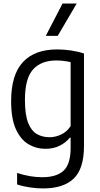

<svg xmlns="http://www.w3.org/2000/svg" viewBox="-20 -828 562 1078"><path d="M221.5 230Q187 230 147.8 224.2Q108.5 218.5 76 207.5V143Q114 155.5 149 161.2Q184 167 217 167Q297 167 336.8 130.5Q376.5 94 376.5 2.5V-55H372Q351 -28.5 316.2 -10.5Q281.5 7.5 235.5 7.5Q184 7.5 140.2 -18Q96.5 -43.5 69.5 -102Q42.5 -160.5 42.5 -260.5Q42.5 -408 108.5 -479.2Q174.5 -550.5 301 -550.5Q339 -550.5 379.5 -544.5Q420 -538.5 451.5 -527.5V-8Q451.5 120 393.5 175Q335.5 230 221.5 230ZM258 -57.5Q291.5 -57.5 323.8 -73Q356 -88.5 376.5 -120V-479Q361 -483 339.2 -485.8Q317.5 -488.5 296 -488.5Q211 -488.5 165.5 -438Q120 -387.5 120 -267.5Q120 -184 138 -138.5Q156 -93 187.2 -75.2Q218.5 -57.5 258 -57.5ZM237 -626.5 331 -808H410.5L304 -626.5Z"/></svg>

Font: Encode Sans Semi Condensed
Style: Regular
Weight: 400
Width: 4
Designer: Multiple Designers
Foundry: Impallari Type
Version: Version 3.000; ttfautohint (v1.8.3) -l 8 -r 50 -G 200 -x 14 